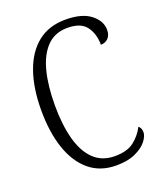

<svg xmlns="http://www.w3.org/2000/svg" viewBox="-136 -813 773 912"><g transform="rotate(-20 250.5 -357.0)"><path d="M295 10Q214 10 159 -36Q104 -82 76 -164.5Q48 -247 48 -358Q48 -469 77 -551.5Q106 -634 162.5 -679Q219 -724 303 -724Q386 -724 429.5 -690Q473 -656 473 -611Q473 -584 458.5 -569Q444 -554 421 -554Q421 -609 393.5 -646.5Q366 -684 298 -684Q235 -684 195 -643.5Q155 -603 136 -530Q117 -457 117 -358Q117 -260 136.5 -187Q156 -114 197.5 -74Q239 -34 303 -34Q366 -34 400.5 -61Q435 -88 455 -127Q469 -117 469 -94Q469 -75 450 -50.5Q431 -26 392 -8Q353 10 295 10Z"/></g></svg>

Font: Noto Serif Condensed Light
Style: Regular
Weight: 300
Width: 3
Designer: Monotype Design Team
Foundry: Monotype Imaging Inc.
Version: Version 2.013